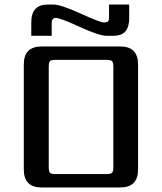

<svg xmlns="http://www.w3.org/2000/svg" viewBox="-20 -827 714 847"><path d="M589 -543V-79Q589 0 510 0H164Q85 0 85 -79V-543Q85 -622 164 -622H510Q589 -622 589 -543ZM480 -90V-532Q480 -552 474 -557.5Q468 -563 449 -563H226Q206 -563 200.5 -557.5Q195 -552 195 -532V-90Q195 -70 200.5 -64.5Q206 -59 226 -59H449Q468 -59 474 -64.5Q480 -70 480 -90ZM226 -748Q208 -748 208 -725V-669H118V-729Q118 -807 191 -807H215Q248 -807 335 -767.5Q422 -728 437.5 -728Q453 -728 457 -733Q461 -738 461 -752V-807H550V-747Q550 -709 533.5 -689Q517 -669 478 -669H451Q417 -669 331.5 -708.5Q246 -748 226 -748Z"/></svg>

Font: Sarpanch Medium
Style: Regular
Weight: 500
Designer: Manushi Parikh (Devanagari and Latin), Jyotish Sonowal (Devanagari)
Foundry: Indian Type Foundry
Version: Version 2.004;PS 1.0;hotconv 1.0.78;makeotf.lib2.5.61930; tt